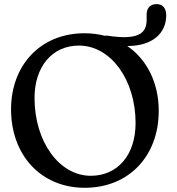

<svg xmlns="http://www.w3.org/2000/svg" viewBox="-20 -874 842 912"><path d="M584.5 -655.5C704 -655 769.5 -716 769.5 -801C769.5 -835 753 -854.5 723.5 -854.5C694 -854.5 676.5 -836 676.5 -804.5V-780C676.5 -714 635.5 -682.5 490 -704.5C485.5 -705.5 481.5 -705 478 -704C447.5 -712 415 -716 381 -716C170.5 -716 32.5 -562 32.5 -355C32.5 -137.5 174 18 382.5 18C592.5 18 734 -133 734 -347.5C734 -480.5 678 -591.5 584.5 -655.5ZM411 -39C262.5 -39 144 -200 144 -408.5C144 -557.5 228 -657.5 355 -657.5C506.5 -657.5 624 -494.5 624 -290C624 -136 537.5 -39 411 -39Z"/></svg>

Font: dr Title
Style: Regular
Weight: 400
Version: Version 1.000;hotconv 1.0.109;makeotfexe 2.5.65596